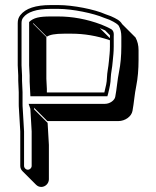

<svg xmlns="http://www.w3.org/2000/svg" viewBox="-20 -658 616 758"><path d="M143 80C159 80 173 66 173 50V-86L168 -173L115 -226C115 -228 115 -230 114 -233L167 -180H447C474 -180 499 -198 503 -220C509 -251 511 -286 518 -319C524 -349 527 -384 527 -421V-460C527 -479 523 -495 515 -510L462 -563C454 -577 440 -584 418 -594L396 -602C354 -621 268 -638 210 -638H180C121 -638 81 -625 60 -598C53 -589 50 -579 50 -567V-400L52 -360V-339L54 -294V-248C54 -243 54 -235 55 -224L60 -139V-3C60 5 63 12 69 18L122 71C128 77 135 80 143 80ZM413 -528 410 -531C411 -531 413 -529 413 -528ZM414 -519V-513V-507L374 -547L395 -538ZM414 -499V-474C414 -451 412 -441 410 -417C408 -391 403 -376 402 -348C402 -335 398 -317 392 -293H165V-307L163 -347V-512L110 -565C111 -566 111 -566 112 -566L165 -513C176 -521 198 -525 233 -525H263C311 -525 362 -517 414 -499ZM115 -293H114V-294ZM95 -571V-400L97 -360V-336L100 -278H404L407 -289C413 -313 417 -333 417 -348C418 -373 423 -388 425 -416C427 -439 429 -450 429 -474V-513C429 -521 432 -538 415 -545C410 -548 405 -550 401 -552L380 -561C322 -583 264 -593 210 -593H180C136 -593 112 -588 95 -571ZM90 12C82 12 75 5 75 -3V-139L70 -225C69 -236 69 -243 69 -248V-294L67 -339V-360L65 -400V-567C65 -576 67 -583 72 -589C88 -610 123 -623 180 -623H210C266 -623 351 -605 390 -588L412 -580C436 -569 446 -561 449 -556C456 -543 459 -530 459 -513V-474C459 -438 456 -404 450 -375C443 -341 441 -306 435 -276C433 -263 415 -248 394 -248H93L100 -228V-226L105 -139V-3C105 5 98 12 90 12Z"/></svg>

Font: Squarish
Style: Shd
Weight: 400
Foundry: Cannot Into Space Fonts
Version: Version 0.272